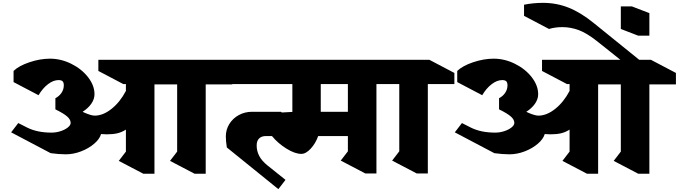

<svg xmlns="http://www.w3.org/2000/svg" viewBox="-20 -1205 4755 1345"><path d="M1421 -614V12H1343L1171 -78L1221 -143V-614H1062V12H984L812 -78L862 -143V-297Q832 -278 801 -271Q770 -264 727 -264Q714 -264 688 -266Q678 -231 639.5 -198Q601 -165 547.5 -144.5Q494 -124 441 -124Q393 -124 335 -132L58 -278L108 -343L171 -311Q241 -276 341 -276Q373 -276 404 -286Q435 -296 455 -312Q475 -328 475 -344Q475 -367 451 -388.5Q427 -410 368 -439V-517Q395 -531 411 -555Q427 -579 427 -607Q427 -627 418.5 -635.5Q410 -644 390 -644Q354 -644 316.5 -615.5Q279 -587 250 -538L75 -630V-708Q112 -744 186.5 -769Q261 -794 330 -794Q407 -794 479.5 -758Q552 -722 597 -664Q642 -606 642 -545Q642 -511 620 -479Q598 -447 559 -422L571 -416Q619 -395 644 -395Q702 -395 761.5 -442.5Q821 -490 862 -568V-616H844L669 -708V-786H1432L1607 -694V-614Z M2617 -616V10H2539L2367 -80L2417 -145V-252H2209Q2191 -201 2157 -164Q2123 -127 2091 -127Q2046 -127 1986.5 -164Q1927 -201 1885 -252H1844Q1812 -252 1795 -235Q1778 -218 1778 -186Q1778 -147 1796 -112.5Q1814 -78 1855 -45L1980 55L1930 120L1569 -172Q1562 -218 1562 -249Q1562 -297 1586.5 -336.5Q1611 -376 1653 -399Q1695 -422 1746 -422H1948L1954 -417Q1977 -419 2028 -421V-616H1469L1357 -708V-786H2629L2804 -694L2803 -616ZM2417 -616H2227V-422H2417Z M2977 -616V10H2899L2727 -80L2777 -145V-616H2759L2584 -708V-786H2988L3163 -694V-616Z M4529 -614V12H4451L4279 -78L4329 -143V-614H4170V12H4092L3920 -78L3970 -143V-297Q3940 -278 3909 -271Q3878 -264 3835 -264Q3822 -264 3796 -266Q3786 -231 3747.5 -198Q3709 -165 3655.5 -144.5Q3602 -124 3549 -124Q3501 -124 3443 -132L3166 -278L3216 -343L3279 -311Q3349 -276 3449 -276Q3481 -276 3512 -286Q3543 -296 3563 -312Q3583 -328 3583 -344Q3583 -367 3559 -388.5Q3535 -410 3476 -439V-517Q3503 -531 3519 -555Q3535 -579 3535 -607Q3535 -627 3526.5 -635.5Q3518 -644 3498 -644Q3462 -644 3424.5 -615.5Q3387 -587 3358 -538L3183 -630V-708Q3220 -744 3294.5 -769Q3369 -794 3438 -794Q3515 -794 3587.5 -758Q3660 -722 3705 -664Q3750 -606 3750 -545Q3750 -511 3728 -479Q3706 -447 3667 -422L3679 -416Q3727 -395 3752 -395Q3810 -395 3869.5 -442.5Q3929 -490 3970 -568V-616H3952L3777 -708V-786H4326L4163 -916Q4091 -973 4034.5 -994Q3978 -1015 3920 -1015Q3868 -1015 3826 -1002L3651 -1094V-1172Q3716 -1185 3784 -1185Q3879 -1185 3964 -1151Q4049 -1117 4140 -1043L4458 -786H4540L4715 -694V-614Z M4529 -955H4451L4329 -1002V-1160H4407L4529 -1113Z"/></svg>

Font: Inknut Antiqua Black
Style: Regular
Weight: 900
Designer: Claus Eggers Sørensen
Foundry: Claus Eggers Sørensen
Version: Version 1.003; ttfautohint (v1.8.2) -l 8 -r 50 -G 200 -x 14 